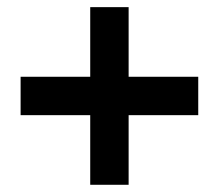

<svg xmlns="http://www.w3.org/2000/svg" viewBox="-20 -512 606 532"><path d="M230 0H336.4V-192.9H529.3V-299.3H336.4V-492.2H230V-299.3H37.1V-192.9H230Z"/></svg>

Font: Now Black
Style: Regular
Weight: 400
Designer: Alfredo Marco Pradil
Foundry: Alfredo Marco Pradil
Version: Version 1.200;hotconv 1.0.109;makeotfexe 2.5.65596